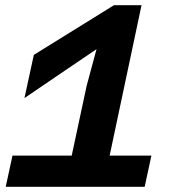

<svg xmlns="http://www.w3.org/2000/svg" viewBox="-20 -718 690 738"><path d="M230 0 313 -388 351 -529 227 -445 74 -341 110 -507 418 -698H524L376 0ZM2 0 28 -120H562L536 0Z"/></svg>

Font: Azeret Mono Thin SemiBold
Style: Italic
Weight: 600
Italic angle: -12°
Version: Version 1.002